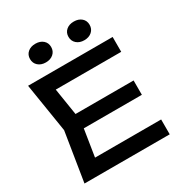

<svg xmlns="http://www.w3.org/2000/svg" viewBox="-218 -1122 1202 1276"><g transform="rotate(-30 383.0 -484.0)"><path d="M683 -430V-320H159V-430ZM246 -375 193 -40 130 -114H712V0H58L118 -375L58 -750H707V-636H130L193 -710ZM239 -825Q203 -825 180.5 -845Q158 -865 158 -897Q158 -929 180.5 -948.5Q203 -968 239 -968Q275 -968 297.5 -948.5Q320 -929 320 -897Q320 -865 297.5 -845Q275 -825 239 -825ZM534 -825Q498 -825 475.5 -845Q453 -865 453 -897Q453 -929 475.5 -948.5Q498 -968 534 -968Q570 -968 592.5 -948.5Q615 -929 615 -897Q615 -865 592.5 -845Q570 -825 534 -825Z"/></g></svg>

Font: Unbounded
Style: Regular
Weight: 400
Designer: Luke Prowse, Jean-Baptiste Morizot, Fátima Lázaro, Florian Runge
Foundry: NaN
Version: Version 1.701;gftools[0.9.28.dev5+ged2979d]